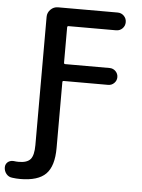

<svg xmlns="http://www.w3.org/2000/svg" viewBox="-137 -802 777 1052"><g transform="rotate(5 251.5 -276.5)"><path d="M81.1 -696.3Q81.1 -719.7 98.1 -736.8Q115.2 -753.9 138.7 -753.9H466.8Q487.3 -753.9 501.5 -739.7Q515.6 -725.6 515.6 -705.1Q515.6 -684.6 501.5 -670.4Q487.3 -656.2 466.8 -656.2H205.1Q198.2 -656.2 198.2 -648.4V-455.1Q198.2 -447.3 205.1 -447.3H449.2Q468.8 -447.3 482.4 -433.6Q496.1 -419.9 496.1 -400.9Q496.1 -381.8 482.4 -368.2Q468.8 -354.5 449.2 -354.5H205.1Q198.2 -354.5 198.2 -347.7V14.6Q198.2 114.3 155.3 157.7Q112.3 201.2 13.7 201.2Q-7.8 201.2 -29.3 198.2Q-49.8 196.3 -62.5 180.7Q-75.2 165 -75.2 144.5Q-75.2 127 -61.5 115.2Q-49.8 106.4 -35.2 106.4Q-32.2 106.4 -29.3 106.4Q-15.6 108.4 -2 108.4Q43.9 108.4 62.5 86.9Q81.1 65.4 81.1 8.8Z"/></g></svg>

Font: Gen Jyuu Gothic Medium
Style: Regular
Weight: 500
Designer: [Source Han Sans]
Ryoko NISHIZUKA  (kana & ideographs); Paul D. Hunt (Latin, Greek & Cyrillic); Wenlong ZHANG  (bopomofo
Version: Version 1.002.20150607